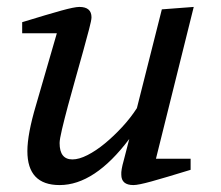

<svg xmlns="http://www.w3.org/2000/svg" viewBox="-20 -527 637 554"><path d="M44 -431V-463Q119 -486 157 -496.5Q195 -507 209 -507Q244 -507 244 -477Q244 -469 237 -442.5Q230 -416 220 -379.5Q210 -343 198 -301Q186 -259 176 -221.5Q166 -184 159 -154.5Q152 -125 152 -114Q152 -67 189 -67Q208 -67 232.5 -79.5Q257 -92 282.5 -113Q308 -134 332.5 -160.5Q357 -187 375 -215L447 -500L539 -507L430 -69H530V-37Q455 -14 417 -3.5Q379 7 365 7Q330 7 330 -23Q329 -36 337 -64L353 -126Q253 7 152 7Q59 7 59 -91Q59 -140 84 -224L144 -431Z"/></svg>

Font: Volkhov
Style: Italic
Weight: 400
Italic angle: -12°
Designer: Cyreal (www.cyreal.org)
Foundry: Cyreal (www.cyreal.org)
Version: Version 1.010